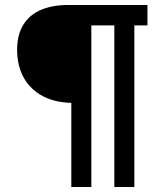

<svg xmlns="http://www.w3.org/2000/svg" viewBox="-20 -750 660 770"><path d="M266 -730H346.3V0H266ZM48.7 -550Q48.7 -612.3 74.6 -652.4Q100.5 -692.5 146.1 -711.2Q191.7 -730 252.3 -730H293.2L292.8 -337.5H273.5Q202.5 -337.5 151.8 -364.3Q101.2 -391.2 74.9 -439Q48.7 -486.8 48.7 -550ZM438.5 -730H518.8V0H438.5ZM297.3 -730H571.3V-648.2H297.3Z"/></svg>

Font: Monaspace Xenon Var ExtraLight
Style: Regular
Weight: 200
Designer: Riley Cran and the Lettermatic Team
Version: Version 1.200 (Monaspace Xenon Var)